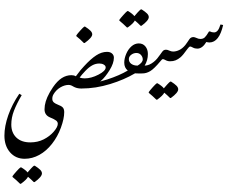

<svg xmlns="http://www.w3.org/2000/svg" viewBox="-20 -1395 2518 2099"><path d="M116.7 539.6V530.8Q129.4 512.2 160.9 477.1Q192.4 441.9 204.1 435.1H212.9Q265.1 466.8 281.2 490.2Q293.5 474.6 317.6 448.5Q341.8 422.4 351.6 416.5H360.4Q398.9 440.9 418.7 460.4Q438.5 480 438.5 501Q438.5 537.6 358.4 595.7H349.6Q315.9 562 286.1 537.6Q271.5 568.8 208.5 614.3H199.7Q156.2 571.3 116.7 539.6ZM276.9 515.1ZM276.9 684.6ZM276.9 418.5Z M190.9 -370.1 217.3 -355Q161.6 -259.3 132.6 -184.1Q103.5 -108.9 103.5 -33.2Q103.5 55.2 158.4 108.4Q213.4 161.6 312 161.6Q392.1 161.6 457.5 128.7Q522.9 95.7 567.4 44.4Q611.8 -6.8 611.8 -41.5Q611.8 -62.5 593.8 -76.9Q575.7 -91.3 524.9 -112.3Q466.8 -137.2 466.8 -200.2Q466.8 -283.2 521 -379.9Q534.2 -400.9 548.3 -400.9Q569.3 -400.9 571.3 -383.3Q571.3 -375.5 564.9 -363.8Q551.8 -342.8 551.8 -315.4Q551.8 -304.2 554.9 -294.9Q558.1 -285.6 569.1 -274.7Q580.1 -263.7 625 -245.1Q657.2 -232.9 669.7 -215.8Q682.1 -198.7 682.1 -168.9Q682.1 -98.6 646 0.2Q609.9 99.1 548.3 177.5Q486.8 255.9 409.9 298.3Q333 340.8 249.5 340.8Q151.4 340.8 89.8 270.3Q28.3 199.7 28.3 87.9Q28.3 -15.1 70.1 -134.5Q111.8 -253.9 190.9 -370.1ZM274.9 -565.9ZM276.9 515.1Z M814.5 -999.5V-1008.3Q826.7 -1026.9 857.9 -1061.5Q889.2 -1096.2 901.4 -1104H910.2Q947.8 -1080.1 968 -1060.1Q988.3 -1040 988.3 -1019.5Q988.3 -984.4 905.8 -924.8H897Q855 -967.8 814.5 -999.5ZM901.4 -1014.2ZM901.4 -1174.3Z M728.5 -466.8Q683.6 -465.8 638.4 -438.7Q593.3 -411.6 564.9 -364.3Q551.8 -342.8 537.6 -342.8Q515.6 -344.7 514.6 -360.4Q514.6 -371.1 527.8 -392.1Q538.6 -410.6 559.6 -442.4Q605.5 -509.3 655 -541.3Q704.6 -573.2 761.7 -573.2Q788.1 -573.2 809.1 -561Q867.2 -640.1 900.9 -673.3Q971.2 -750 1030.8 -789.1Q1090.3 -828.1 1149.4 -828.1Q1184.6 -828.1 1204.8 -810.1Q1225.1 -792 1225.1 -764.2Q1225.1 -704.1 1178.5 -628.7Q1131.8 -553.2 1084.5 -511.7Q1037.1 -470.2 983.4 -448.7Q929.7 -427.2 868.2 -427.2Q817.9 -427.2 779.3 -450.2Q753.9 -466.8 728.5 -466.8ZM1135.3 -657.7Q1135.3 -676.3 1115 -688.5Q1094.7 -700.7 1066.9 -700.7Q1025.4 -700.7 989 -680.9Q952.6 -661.1 913.1 -619.9Q873.5 -578.6 850.6 -546.9Q875 -538.1 905.8 -538.1Q977.1 -538.1 1056.2 -578.9Q1135.3 -619.6 1135.3 -657.7ZM901.4 -1014.2ZM954.1 -189.9ZM521 -379.9Z M1284.7 -1169.4V-1178.2Q1297.4 -1196.3 1328.9 -1231.4Q1360.4 -1266.6 1372.1 -1273.9H1380.9Q1430.7 -1243.2 1449.2 -1218.3Q1461.4 -1233.9 1485.8 -1260.3Q1510.3 -1286.6 1519.5 -1292.5H1528.3Q1566.9 -1267.6 1586.7 -1248.3Q1606.4 -1229 1606.4 -1208Q1606.4 -1170.9 1526.4 -1112.8H1517.6Q1483.9 -1147 1454.1 -1170.9Q1439 -1139.6 1376.5 -1094.7H1367.7Q1324.2 -1137.7 1284.7 -1169.4ZM1444.8 -1193.8ZM1444.8 -1363.3ZM1444.8 -1090.8Z M1564.9 -677.7Q1574.7 -677.7 1580.8 -669.4Q1586.9 -661.1 1586.9 -647Q1586.9 -597.7 1557.1 -594.2Q1542.5 -592.3 1526.6 -592Q1510.7 -591.8 1495.6 -591.8Q1474.6 -591.8 1456.1 -593.3Q1336.4 -522.9 1185.5 -476.6Q1026.4 -427.2 868.2 -427.2Q829.6 -427.2 829.6 -450.2Q829.6 -460 835.2 -466.1Q840.8 -472.2 861.8 -472.2Q983.4 -472.2 1152.8 -526.4Q1285.6 -569.8 1377 -624Q1338.4 -653.8 1338.4 -710.4Q1338.4 -755.9 1359.9 -806.4Q1381.3 -856.9 1417.5 -888.7Q1453.6 -920.4 1497.6 -920.4Q1542.5 -920.4 1569.6 -887.5Q1596.7 -854.5 1596.7 -804.2Q1596.7 -735.8 1561.5 -677.7ZM1540.5 -745.6Q1540.5 -772.5 1521.2 -794.2Q1502 -815.9 1471.2 -815.9Q1440.4 -815.9 1414.6 -796.4Q1388.7 -776.9 1388.7 -749Q1388.7 -716.3 1415.3 -697Q1441.9 -677.7 1484.4 -677.7Q1540.5 -710.4 1540.5 -745.6ZM1444.8 -1193.8ZM1486.8 -1274.4ZM1488.8 -327.1ZM1537.1 -592.3Z M1606.4 -379.9V-388.7Q1619.1 -407.2 1650.6 -442.4Q1682.1 -477.5 1693.8 -484.4H1702.6Q1754.9 -452.6 1771 -429.2Q1783.2 -444.8 1807.4 -470.9Q1831.5 -497.1 1841.3 -502.9H1850.1Q1888.7 -478.5 1908.4 -459Q1928.2 -439.5 1928.2 -418.5Q1928.2 -381.8 1848.1 -323.7H1839.4Q1805.7 -357.4 1775.9 -381.8Q1761.2 -350.6 1698.2 -305.2H1689.5Q1646 -348.1 1606.4 -379.9ZM1766.6 -404.3ZM1766.6 -234.9ZM1766.6 -501Z M1732.4 -724.1Q1664.6 -642.6 1622.3 -617.4Q1580.1 -592.3 1537.1 -592.3Q1527.3 -592.3 1520.3 -600.6Q1513.2 -608.9 1513.2 -623Q1513.2 -648.4 1530 -663.1Q1546.9 -677.7 1563.5 -677.7Q1611.8 -679.2 1660.2 -717.8Q1682.1 -735.4 1698.7 -755.6Q1715.3 -775.9 1731.4 -798.8Q1757.8 -838.4 1769.3 -845Q1780.8 -851.6 1794.4 -851.6Q1810.5 -851.6 1830.6 -841.8Q1853.5 -831.5 1872.1 -831.5Q1884.3 -831.5 1893.1 -820.8Q1901.9 -810.1 1901.9 -792.5Q1901.9 -762.7 1883.1 -743.9Q1864.3 -725.1 1839.4 -725.1Q1812 -725.1 1788.6 -738.3Q1770 -748.5 1761.2 -748.5Q1750.5 -748.5 1732.4 -724.1ZM1713.9 -1158.2ZM1766.6 -404.3ZM1759.8 -1121.1ZM1771 -692.4Z M2320.3 -1040.5Q2341.3 -1040.5 2358.4 -1059.6Q2375.5 -1078.6 2390.6 -1127.4L2419.4 -1121.6Q2376.5 -932.6 2271 -930.7Q2254.4 -930.7 2235.8 -936Q2191.9 -863.3 2137.2 -863.3Q2109.9 -863.3 2087.9 -875.5Q2067.9 -886.7 2059.1 -886.7Q2048.3 -886.7 2029.3 -860.4Q1981 -792 1953.6 -769Q1926.3 -746.1 1899.9 -735.6Q1873.5 -725.1 1839.4 -725.1Q1828.1 -725.1 1819.3 -736.1Q1810.5 -747.1 1810.5 -763.7Q1810.5 -793 1828.9 -811.8Q1847.2 -830.6 1872.6 -831.5Q1904.3 -831.5 1939 -847.7Q1973.6 -863.8 2005.4 -901.9Q2017.6 -917.5 2027.8 -932.9Q2038.1 -948.2 2049.3 -964.8Q2065.4 -989.7 2094.2 -989.7Q2106.4 -989.7 2128.4 -980Q2149.4 -969.2 2170.9 -969.2Q2200.7 -969.2 2219 -986.6Q2237.3 -1003.9 2263.7 -1049.3L2273.4 -1052.2Q2295.4 -1040.5 2320.3 -1040.5ZM2206.1 -1374.5ZM2243.7 -611.8Z"/></svg>

Font: Noto Nastaliq Urdu
Style: Regular
Weight: 400
Designer: Monotype Design Team
Foundry: Monotype Imaging Inc.
Version: Version 1.02 uh